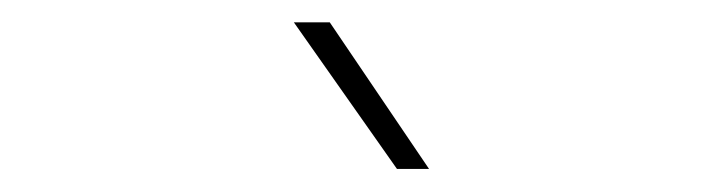

<svg xmlns="http://www.w3.org/2000/svg" viewBox="-20 -760 640 170"><path d="M359.9 -610.4H331.5L240.2 -740.2H272Z"/></svg>

Font: TypoPRO Roboto Mono
Style: Regular
Weight: 250
Designer: Google
Version: Version 2.000986; 2015; ttfautohint (v1.3)